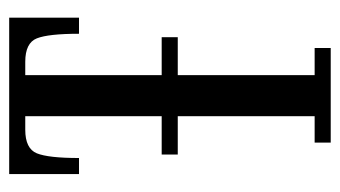

<svg xmlns="http://www.w3.org/2000/svg" viewBox="-181 -559 740 418"><g transform="rotate(-90 189.0 -350.0)"><path d="M87.5 0V-35H145V-333H61.5V-368H145V-665H115.5Q74.5 -665 64.2 -639.8Q54 -614.5 54 -548H19V-700H359.5V-548H324.5Q324.5 -614.5 314.5 -639.8Q304.5 -665 263.5 -665H234.5V-368H317V-333H234.5V-35H293.5V0Z"/></g></svg>

Font: Imbue 10pt Medium
Style: Regular
Weight: 500
Designer: Tyler Finck
Foundry: Etcetera Type Company
Version: Version 1.102; ttfautohint (v1.8.3)